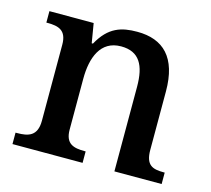

<svg xmlns="http://www.w3.org/2000/svg" viewBox="-84 -647 820 746"><g transform="rotate(15 326.0 -273.5)"><path d="M25 0H307V-46H303C259 -46 225 -54 225 -112V-316C225 -401 252 -476 335 -476C409 -476 435 -426 435 -340V0H625V-46H621C576 -46 548 -55 548 -117V-352C548 -488 486 -547 381 -547C318 -547 267 -533 226 -458H221L208 -536H30V-490H35C79 -490 112 -481 112 -423V-117C112 -55 76 -46 31 -46H25Z"/></g></svg>

Font: Noto Naskh Arabic UI Medium
Style: Regular
Weight: 500
Designer: Monotype Design Team, David Williams, Mohamad Dakak and Nizar Qandah
Foundry: Monotype Imaging Inc.
Version: Version 2.014